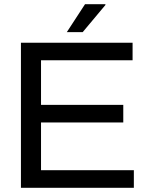

<svg xmlns="http://www.w3.org/2000/svg" viewBox="-20 -888 707 908"><path d="M79 0V-686H607V-603H174V-392H563V-309H174V-83H613V0ZM296 -736 382 -868H478L479 -865L371 -736Z"/></svg>

Font: Archivo VF Beta
Style: Regular
Weight: 400
Designer: Hector Gatti
Foundry: Omnibus-Type
Version: Version 1.002